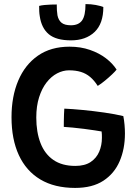

<svg xmlns="http://www.w3.org/2000/svg" viewBox="-20 -898 678 942"><path d="M348.5 24Q247.5 24 178 -17.5Q108.5 -59 72.5 -136.8Q36.5 -214.5 36.5 -323Q36.5 -424.5 69.5 -502.5Q102.5 -580.5 166 -624.8Q229.5 -669 321 -669Q376 -669 421.2 -653.2Q466.5 -637.5 499.8 -612Q533 -586.5 552 -556.5Q545.5 -548 529.8 -533Q514 -518 495.2 -502.5Q476.5 -487 459.5 -476.5Q442.5 -503.5 422.2 -520.5Q402 -537.5 376.8 -545.2Q351.5 -553 318.5 -553Q289 -553 260.2 -538Q231.5 -523 208.5 -493.5Q185.5 -464 171.8 -420.8Q158 -377.5 158 -321.5Q158 -249.5 178.8 -196Q199.5 -142.5 242 -113.2Q284.5 -84 349.5 -84Q396 -84 424.8 -103.2Q453.5 -122.5 466.8 -154Q480 -185.5 480 -221.5Q480 -229.5 479.8 -237.8Q479.5 -246 478.5 -253Q468 -255 444.5 -258.5Q421 -262 392.2 -265.8Q363.5 -269.5 336.8 -272Q310 -274.5 293 -275.5Q293 -286 293.2 -303Q293.5 -320 294 -337Q294.5 -354 295.5 -365Q332.5 -363.5 385 -358.5Q437.5 -353.5 491.5 -345.8Q545.5 -338 585 -328.5Q589 -308.5 591 -285.8Q593 -263 593 -243Q593 -167.5 567 -107Q541 -46.5 487 -11.2Q433 24 348.5 24ZM487 -863.5Q487 -781.5 443.8 -740.8Q400.5 -700 328.5 -700Q255.5 -700 219.5 -730Q183.5 -760 175 -819Q173 -830.5 172.5 -843Q172 -855.5 172 -869Q183 -872 198.5 -873.5Q214 -875 230.2 -875.5Q246.5 -876 258.5 -876Q258.5 -861 259.2 -847.5Q260 -834 262 -822.5Q267 -798.5 282.2 -786.2Q297.5 -774 328 -774Q365.5 -774 382.5 -797.5Q399.5 -821 399.5 -878Q426.5 -878 450.2 -873.5Q474 -869 487 -863.5Z"/></svg>

Font: Grandstander Thin Medium
Style: Regular
Weight: 500
Version: Version 1.200